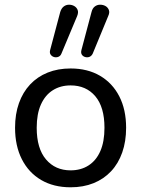

<svg xmlns="http://www.w3.org/2000/svg" viewBox="-20 -787 600 816"><path d="M280 9Q208 9 155 -22Q102 -53 73 -110Q44 -167 44 -244Q44 -302 60.5 -348.5Q77 -395 108 -428Q139 -461 182.5 -478.5Q226 -496 280 -496Q352 -496 405 -465Q458 -434 487 -377.5Q516 -321 516 -244Q516 -186 499.5 -139Q483 -92 452 -59Q421 -26 377.5 -8.5Q334 9 280 9ZM280 -63Q324 -63 356.5 -84Q389 -105 406.5 -145Q424 -185 424 -244Q424 -332 385 -378Q346 -424 280 -424Q237 -424 204.5 -403.5Q172 -383 154 -343Q136 -303 136 -244Q136 -156 175.5 -109.5Q215 -63 280 -63ZM374 -559Q369 -549 360.5 -545.5Q352 -542 342.5 -544.5Q333 -547 328 -554.5Q323 -562 326 -574L369 -736Q373 -752 383 -759.5Q393 -767 405.5 -767Q418 -767 428 -761.5Q438 -756 442.5 -745Q447 -734 440 -719ZM241 -559Q237 -549 228 -545.5Q219 -542 210 -544.5Q201 -547 195.5 -554.5Q190 -562 193 -574L236 -736Q241 -752 251 -759.5Q261 -767 273.5 -767Q286 -767 296 -761Q306 -755 310 -744.5Q314 -734 308 -719Z"/></svg>

Font: Nunito Medium
Style: Regular
Weight: 500
Designer: Vernon Adams
Foundry: Vernon Adams
Version: Version 3.602